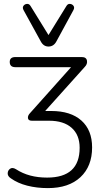

<svg xmlns="http://www.w3.org/2000/svg" viewBox="-20 -778 527 986"><path d="M229 -539Q203 -539 189 -566L101 -726Q94 -739 100.5 -748Q107 -757 118.5 -758Q130 -759 137 -747L229 -598L321 -747Q328 -759 339.5 -758Q351 -757 357.5 -748Q364 -739 357 -726L270 -566Q256 -539 229 -539ZM226 188Q169 188 120 175.5Q71 163 36 138Q19 127 19.5 112Q20 97 32 88.5Q44 80 62 91Q96 113 135.5 123.5Q175 134 222 134Q389 134 389 -19Q389 -85 348 -121.5Q307 -158 232 -158H144Q125 -158 123.5 -171.5Q122 -185 135 -198L345 -433H59Q30 -433 30 -460Q30 -485 59 -485H400Q423 -485 426.5 -467Q430 -449 415 -434L212 -208H243Q343 -208 398 -159Q453 -110 453 -21Q453 76 393 132Q333 188 226 188Z"/></svg>

Font: Chiron GoRound TC L
Style: Regular
Weight: 300
Designer: Ryoko NISHIZUKA 西塚涼子 (kana, bopomofo & ideographs); Paul D. Hunt (Latin, Greek & Cyrillic); Sandoll Communications 산돌커뮤니
Foundry: Adobe
Version: Version 1.000;hotconv 1.1.1;makeotfexe 2.6.0